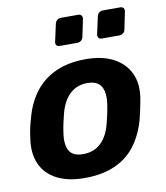

<svg xmlns="http://www.w3.org/2000/svg" viewBox="-84 -808 767 887"><g transform="rotate(-10 300.0 -364.0)"><path d="M242 10Q164 10 111.5 -17.5Q59 -45 37 -96Q15 -147 26 -215Q28 -235 33.5 -260.5Q39 -286 45 -305Q63 -374 101 -424.5Q139 -475 199 -502.5Q259 -530 341 -530Q418 -530 470.5 -502.5Q523 -475 546.5 -424.5Q570 -374 558 -305Q555 -286 549.5 -260.5Q544 -235 539 -215Q521 -147 484 -96Q447 -45 387 -17.5Q327 10 242 10ZM254 -100Q304 -100 337 -130.5Q370 -161 385 -220Q389 -235 394.5 -260Q400 -285 402 -300Q412 -358 395 -389Q378 -420 329 -420Q280 -420 247 -389Q214 -358 199 -300Q195 -285 189.5 -260Q184 -235 182 -220Q172 -161 188.5 -130.5Q205 -100 254 -100ZM431 -611Q421 -611 416.5 -617Q412 -623 413 -633L431 -715Q433 -725 440.5 -731.5Q448 -738 458 -738H540Q550 -738 555 -731.5Q560 -725 558 -715L541 -633Q539 -623 531 -617Q523 -611 513 -611ZM234 -611Q224 -611 219 -617Q214 -623 216 -633L234 -715Q236 -725 243.5 -731.5Q251 -738 261 -738H343Q353 -738 358 -731.5Q363 -725 361 -715L344 -633Q342 -623 334 -617Q326 -611 316 -611Z"/></g></svg>

Font: Rubik Light SemiBold
Style: Italic
Weight: 600
Italic angle: -12°
Version: Version 2.104